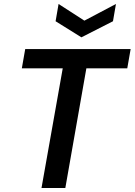

<svg xmlns="http://www.w3.org/2000/svg" viewBox="-20 -947 678 967"><path d="M189 0 296 -603H90L107 -700H638L621 -603H415L309 0ZM564 -927 549 -840 390 -759 260 -840 275 -927 405 -843Z"/></svg>

Font: DM Sans 10pt SemiBold
Style: Italic
Weight: 600
Italic angle: -10°
Version: Version 4.004;gftools[0.9.30]